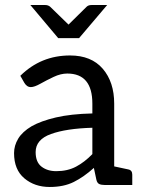

<svg xmlns="http://www.w3.org/2000/svg" viewBox="-20 -737 560 765"><path d="M178 8Q118 8 77 -26.5Q36 -61 36 -127Q36 -157 52.5 -184.5Q69 -212 106 -234Q143 -255 202.5 -269Q262 -283 348 -285V-324Q348 -444 248 -444Q222 -444 193.5 -430.5Q165 -417 141 -403.5Q117 -390 103 -390Q94 -390 87.5 -395Q81 -400 77 -407L61 -435Q143 -516 259 -516Q344 -516 389.5 -463Q435 -410 435 -324V-74L491 -62Q507 -59 507 -41V0H396Q383 0 375 -4Q367 -8 364 -21L354 -68Q314 -32 274 -12Q234 8 178 8ZM204 -55Q249 -55 283 -73Q317 -91 348 -123V-228Q244 -225 183 -203Q122 -181 122 -131Q122 -91 145.5 -73Q169 -55 204 -55ZM407 -717 295 -585H212L101 -717H160Q172 -717 180 -710L253 -639L325 -710Q332 -717 345 -717Z"/></svg>

Font: Aleo
Style: Regular
Weight: 400
Designer: Alessio Laiso
Foundry: Alessio Laiso
Version: Version 2.001; ttfautohint (v1.8.4.7-5d5b);gftools[0.9.29]